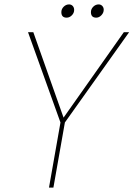

<svg xmlns="http://www.w3.org/2000/svg" viewBox="-20 -850 605 870"><path d="M254 -295 107 -704H131L268 -317L541 -704H565L274 -295L222 0H202ZM282 -770Q258 -770 258 -795Q258 -809 268.5 -819.5Q279 -830 293 -830Q303 -830 309.5 -823Q316 -816 316 -805Q316 -791 305.5 -780.5Q295 -770 282 -770ZM416 -770Q392 -770 392 -795Q392 -809 402.5 -819.5Q413 -830 427 -830Q437 -830 443.5 -823Q450 -816 450 -806Q450 -792 439.5 -781Q429 -770 416 -770Z"/></svg>

Font: Poppins Thin
Style: Italic
Weight: 250
Italic angle: -10°
Designer: Ninad Kale (Devanagari), Jonny Pinhorn (Latin)
Foundry: Indian Type Foundry
Version: Version 3.200;PS 1.000;hotconv 16.6.54;makeotf.lib2.5.65590